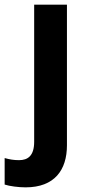

<svg xmlns="http://www.w3.org/2000/svg" viewBox="-75 -659 380 826"><path d="M35 147C160 147 213 72 213 -34V-639H72V-49C72 11 45 30 7 30C-16 30 -33 27 -55 21V135C-34 142 5 147 35 147Z"/></svg>

Font: Noto Sans Kannada UI SemiCondensed
Style: Bold
Weight: 700
Width: 4
Designer: Jelle Bosma - Monotype Design Team
Foundry: Monotype Imaging Inc.
Version: Version 2.005